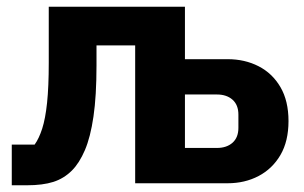

<svg xmlns="http://www.w3.org/2000/svg" viewBox="-20 -545 903 571"><path d="M15 6V-115H83Q96 -133 105.5 -162.5Q115 -192 120 -239.5Q125 -287 125 -359V-525H530V-369H657Q708 -369 749 -348Q790 -327 814 -286Q838 -245 838 -185Q838 -125 814 -84Q790 -43 749 -21.5Q708 0 657 0H382V-410H267V-351Q267 -260 258 -198.5Q249 -137 232.5 -98.5Q216 -60 194 -38Q170 -14 138.5 -4Q107 6 60 6ZM530 -105H625Q654 -105 671.5 -120.5Q689 -136 689 -165V-204Q689 -233 671.5 -248.5Q654 -264 625 -264H530Z"/></svg>

Font: IBM Plex Sans
Style: Regular
Weight: 400
Designer: Mike Abbink, Paul van der Laan, Pieter van Rosmalen
Foundry: Bold Monday
Version: Version 3.201